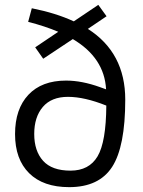

<svg xmlns="http://www.w3.org/2000/svg" viewBox="-20 -762 588 791"><path d="M342 -643Q496 -545 496 -351.5Q496 -158 442 -74.5Q388 9 265 9Q158 9 100 -48.5Q42 -106 42 -209.5Q42 -313 97 -371.5Q152 -430 252 -430Q317 -430 392 -403L417 -394Q410 -524 280 -601L158 -520L125 -567L220 -631Q166 -654 96 -672L111 -728Q211 -708 284 -674L385 -742L419 -695ZM418 -327Q328 -363 260 -363Q192 -363 156.5 -321.5Q121 -280 121 -210Q121 -140 157.5 -99.5Q194 -59 270.5 -59Q347 -59 382 -118Q417 -177 418 -327Z"/></svg>

Font: TitilliumWeb-Regular
Style: Regular
Weight: 400
Version: Version 1.001;PS 57.000;hotconv 1.0.70;makeotf.lib2.5.55311